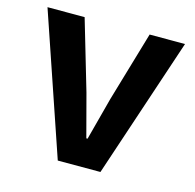

<svg xmlns="http://www.w3.org/2000/svg" viewBox="-87 -649 750 739"><g transform="rotate(15 288.0 -280.0)"><path d="M162 -560H14L205 0H375L562 -560H421L339 -281C324 -225 309 -168 294 -111H289C274 -168 259 -225 244 -281Z"/></g></svg>

Font: Spoqa Han Sans Neo Bold
Style: Bold
Weight: 700
Designer: [Spoqa Han Sans Neo] Dong-huui Kim  Younghwa Kang  Yujin Lee  [Noto Sans] Ryoko NISHIZUKA  (kana & ideographs); Paul D. 
Foundry: Spoqa (http://www.spoqa-han-sans.com)
Version: Version 1.100;hotconv 1.0.109;makeotfexe 2.5.65596